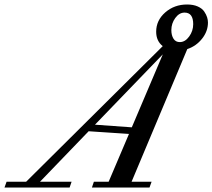

<svg xmlns="http://www.w3.org/2000/svg" viewBox="-88 -838 949 858"><path d="M-67.9 0 -58.6 -25.9H28.8L639.2 -631.8Q609.9 -654.8 609.9 -696.3Q609.9 -747.1 650.4 -782.5Q690.9 -817.9 748 -817.9Q775.9 -817.9 795.7 -809.1Q815.4 -800.3 824.7 -786.4Q834 -772.5 837.6 -760.5Q841.3 -748.5 841.3 -737.3Q841.3 -698.2 814.9 -665Q788.6 -631.8 749 -618.7L500 -25.9H589.4L580.1 0H322.8L331.5 -25.9H397.5L488.3 -239.3L308.1 -251.5L90.8 -25.9H231.9L223.1 0ZM715.3 -649.9Q739.3 -649.9 757.3 -674.8Q775.4 -699.7 775.4 -730Q775.4 -781.7 736.8 -781.7Q712.9 -781.7 695.3 -757.6Q677.7 -733.4 677.7 -703.6Q677.7 -680.2 687.3 -665Q696.8 -649.9 715.3 -649.9ZM336.4 -280.8 501 -269 639.6 -595.2Z"/></svg>

Font: Elstob 14pt Medium
Style: Italic
Weight: 500
Italic angle: -20°
Designer: Peter S. Baker
Version: Version 1.015